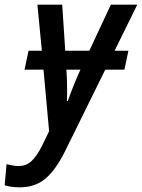

<svg xmlns="http://www.w3.org/2000/svg" viewBox="-104 -561 607 821"><path d="M386 -344H445L428 -263H346L173 88Q134 166 90 203Q46 240 -19 240Q-58 240 -84 231L-76 141Q-44 149 -25 149Q8 149 30.5 128Q53 107 75 64L106 0L82 -263H1L18 -344H75L56 -541H162L175 -344H278L370 -541H483ZM240 -263H180Q183 -220 183 -173Q183 -142 182 -129H186Q209 -195 238 -259Z"/></svg>

Font: Noto Sans UI NarrowMedium
Style: Italic
Weight: 500
Width: 4
Italic angle: -12°
Designer: Monotype Design Team
Foundry: Monotype Imaging Inc.
Version: Version 1.001